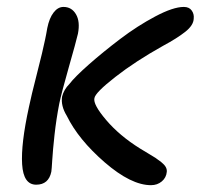

<svg xmlns="http://www.w3.org/2000/svg" viewBox="-20 -526 582 557"><path d="M418 11.2Q360.4 11.2 283.9 -54.9Q207.5 -121.1 173.8 -189.9Q155.8 -219.2 160.2 -246.1Q165.5 -266.6 181.2 -282.2Q196.8 -302.7 238 -339.1Q279.3 -375.5 328.9 -413.1Q378.4 -450.7 430.4 -478.3Q482.4 -505.9 513.2 -505.9Q528.8 -505.9 536.1 -495.6Q543.5 -485.4 542 -472.2Q541.5 -452.6 517.3 -433.6Q493.2 -414.6 453.1 -393.1Q372.6 -348.1 314.5 -302.7Q256.3 -257.3 253.9 -241.2Q249.5 -223.1 288.1 -177.7Q326.7 -132.3 386.2 -95.2Q393.1 -90.8 408.4 -81.8Q423.8 -72.8 431.2 -67.9Q438.5 -63 447.8 -55.7Q457 -48.3 460.7 -41.7Q464.4 -35.2 463.9 -27.8Q462.4 -10.7 449.5 0.2Q436.5 11.2 418 11.2ZM85 9.8Q47.9 9.8 44.2 -49.3Q40.5 -108.4 64 -215.8Q70.3 -246.6 87.4 -313.2Q104.5 -379.9 110.8 -411.1Q111.8 -416 114 -427Q116.2 -438 117.2 -444.8Q123 -473.6 135.5 -489.7Q147.9 -505.9 164.1 -505.9Q188 -505.9 200.4 -484.6Q212.9 -463.4 206.1 -428.2Q200.7 -404.8 179.4 -330.3Q158.2 -255.9 151.9 -225.1Q143.1 -179.7 138.2 -135Q133.3 -90.3 131.6 -62Q129.9 -33.7 128.9 -27.8Q121.1 9.8 85 9.8Z"/></svg>

Font: Shantell Sans Normal
Style: Italic
Weight: 400
Italic angle: -11.31°
Designer: Stephen Nixon, Anya Danilova, Shantell Martin
Foundry: Arrow Type
Version: Version 1.006;[559af2be0]